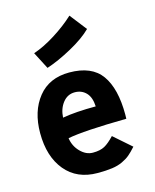

<svg xmlns="http://www.w3.org/2000/svg" viewBox="-115 -841 748 925"><g transform="rotate(-15 259.0 -379.0)"><path d="M109.9 -631.8Q161.1 -648.9 219.2 -685.5Q277.3 -722.2 320.8 -762.7L386.2 -678.7Q348.1 -640.6 280 -603.3Q211.9 -565.9 153.8 -546.9ZM164.1 -295.9Q230.5 -307.6 330.1 -307.6Q328.1 -353.5 305.9 -376.5Q283.7 -399.4 249.5 -399.4Q213.4 -399.4 189.9 -369.6Q166.5 -339.8 164.1 -295.9ZM248.5 -498.5Q360.4 -498.5 408.9 -430.7Q457.5 -362.8 457.5 -232.9L457 -211.9Q243.2 -209 164.1 -193.4Q169.9 -152.8 198 -124.3Q226.1 -95.7 259.8 -95.7Q296.4 -95.7 318.6 -107.9Q340.8 -120.1 368.2 -149.4L455.1 -73.2Q434.6 -50.3 419.4 -37.6Q404.3 -24.9 381.6 -14.2Q358.9 -3.4 329.6 0.7Q300.3 4.9 256.8 4.9Q153.8 4.9 95.9 -65.2Q38.1 -135.3 38.1 -252Q38.1 -360.8 93.3 -429.7Q148.4 -498.5 248.5 -498.5Z"/></g></svg>

Font: Fantasque Sans Mono
Style: Bold
Weight: 700
Monospace: yes
Designer: Jany Belluz
Version: Version 1.8.0 ; ttfautohint (v1.8.2)